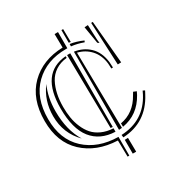

<svg xmlns="http://www.w3.org/2000/svg" viewBox="-152 -703 803 853"><g transform="rotate(-30 249.0 -277.0)"><path d="M284.2 -31.2 300.8 -31.7 301.8 39.6H284.2ZM299.8 -83.5 284.2 -82.5V-483.4Q329.1 -477.1 360.1 -447.5Q391.1 -418 397.9 -364.7L399.4 -335.9L391.1 -335.4L389.6 -362.3Q384.3 -406.7 358.2 -435.3Q332 -463.9 293.9 -472.7ZM284.2 -529.3V-594.2H293L293.9 -527.8ZM256.3 -43.9Q149.4 -48.3 83.5 -110.1Q17.6 -171.9 17.6 -281.2Q17.6 -394 81.8 -457.8Q146 -521.5 250 -524.4L249 -594.2H266.6V-511.2H259.8Q159.7 -511.2 97.4 -450.4Q35.2 -389.6 35.2 -281.2Q35.2 -176.3 99.1 -117.2Q163.1 -58.1 266.6 -56.6V39.6H257.8ZM284.2 -43.9 282.7 -57.1Q400.9 -62.5 454.6 -165L462.4 -181.2L472.2 -176.3L463.4 -159.7Q405.3 -49.8 284.2 -43.9ZM255.9 -108.4 250.5 -485.4H266.6V-107.4ZM394 -465.8 379.4 -553.7 397 -554.7 400.4 -477.1 402.3 -460ZM284.7 -510.3V-522.5Q317.9 -517.6 350.1 -502.9L346.7 -495.6Q314.5 -507.3 284.7 -510.3ZM242.7 -475.6Q209 -472.2 184.3 -456.1Q159.7 -439.9 146.2 -414.6Q132.8 -389.2 126.5 -359.4Q120.1 -329.6 120.1 -294.4Q120.1 -264.6 124.3 -238.5Q128.4 -212.4 139.2 -187.3Q149.9 -162.1 166 -143.8Q182.1 -125.5 208 -113.8Q233.9 -102.1 266.6 -100.6V-83Q189.9 -85.9 148.4 -137.9Q106.9 -189.9 106.9 -294.4Q106.9 -473.1 242.2 -484.4ZM306.2 -103Q377 -115.7 415 -184.6L422.9 -197.8L438.5 -191.4L430.7 -175.8Q388.2 -99.1 306.6 -85.4ZM424.8 -336.9 414.6 -555.7 422.9 -556.2 442.4 -337.4ZM106.4 -420.4Q81.1 -365.2 81.1 -294.4Q81.1 -197.3 121.6 -131.8Q61 -192.4 61 -281.2Q61 -360.4 106.4 -420.4Z"/></g></svg>

Font: FoglihtenNo03
Style: Regular
Weight: 500
Version: Version 0.59